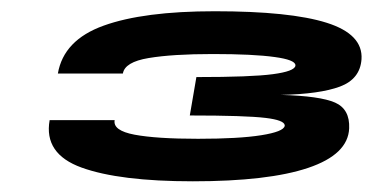

<svg xmlns="http://www.w3.org/2000/svg" viewBox="-20 -702 684 350"><path d="M331.5 -371.5Q198 -371.5 128.8 -396.5Q59.5 -421.5 70.5 -483H189Q185.5 -464 225.2 -456.5Q265 -449 341 -449Q415.5 -449 456.2 -455.5Q497 -462 499 -472.5Q499 -473.5 499 -474Q497.5 -483 464.5 -487Q428 -491.5 326 -491.5L338 -561.5Q438.5 -561.5 477.5 -566.8Q516.5 -572 518.5 -582Q518.5 -582.5 518.5 -583.5Q517.5 -593 481 -598Q442 -603.5 368 -603.5Q294.5 -603.5 251 -596.2Q207.5 -589 204 -568H85.5Q96 -629 168.8 -655.2Q241.5 -681.5 371.5 -681.5Q509 -681.5 575.5 -660.5Q642 -639.5 639 -594Q636.5 -558 599.8 -544.2Q563 -530.5 492 -529Q563.5 -527 590.8 -515Q618 -503 616.5 -468Q614.5 -420.5 541.8 -396Q469 -371.5 331.5 -371.5Z"/></svg>

Font: Anybody UltraExpanded Black
Style: Italic
Weight: 900
Width: 9
Italic angle: -10°
Designer: Tyler Finck
Foundry: Etcetera Type Company
Version: Version 1.010; ttfautohint (v1.8.3) -l 8 -r 50 -G 200 -x 14 